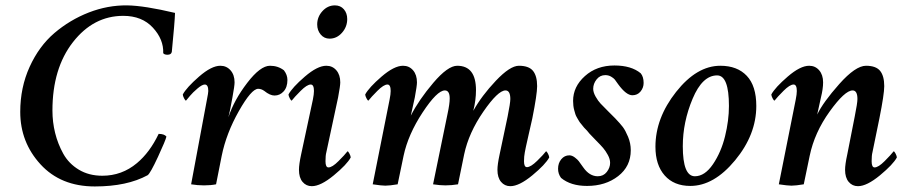

<svg xmlns="http://www.w3.org/2000/svg" viewBox="-20 -671 3317 699"><path d="M428.7 -613.3Q320.3 -613.3 245.6 -517.6Q170.9 -421.9 170.9 -268.6Q170.9 -226.6 180.7 -187Q190.4 -147.5 210.4 -111.3Q230.5 -75.2 267.1 -53.2Q303.7 -31.2 352.5 -31.2Q423.8 -31.2 478.5 -77.1Q525.4 -116.2 557.6 -183.6Q578.1 -183.6 585.9 -173.8Q583 -160.2 555.2 -100.1Q527.3 -40 517.6 -33.2Q442.4 7.8 325.2 7.8Q201.2 7.8 127.4 -72.8Q53.7 -153.3 53.7 -263.7Q53.7 -352.5 87.9 -427.7Q122.1 -502.9 178.2 -550.8Q234.4 -598.6 303.2 -625.5Q372.1 -652.3 443.4 -651.4Q505.9 -650.4 617.2 -624Q616.2 -590.8 605.5 -482.4Q603.5 -471.7 589.8 -471.7Q578.1 -471.7 574.2 -477.5Q576.2 -527.3 536.6 -570.3Q497.1 -613.3 428.7 -613.3Z M962.9 -431.6Q992.2 -431.6 1013.7 -415Q1026.4 -398.4 1026.4 -379.9Q1026.4 -353.5 1012.7 -338.4Q999 -323.2 979.5 -323.2Q962.9 -323.2 942.4 -339.8Q931.6 -347.7 919.9 -347.7Q895.5 -347.7 849.6 -266.6Q803.7 -185.5 787.1 -103.5L766.6 0Q747.1 3.9 722.7 3.9Q699.2 3.9 675.8 0L733.4 -308.6Q738.3 -333 738.3 -339.8Q738.3 -363.3 725.6 -363.3Q715.8 -363.3 698.7 -348.6Q681.6 -334 671.9 -322.3Q662.1 -310.5 657.2 -304.7Q654.3 -304.7 649.9 -313.5Q645.5 -322.3 645.5 -327.1Q659.2 -352.5 704.6 -392.1Q750 -431.6 782.2 -431.6Q804.7 -431.6 819.3 -415Q834 -398.4 834 -371.1Q834 -358.4 826.2 -316.4Q817.4 -266.6 811.5 -244.1Q832 -306.6 879.9 -369.1Q927.7 -431.6 962.9 -431.6Z M1119.1 -308.6Q1123 -328.1 1123 -339.8Q1123 -363.3 1111.3 -363.3Q1097.7 -363.3 1074.7 -340.3Q1051.8 -317.4 1042 -304.7Q1039.1 -304.7 1034.7 -313.5Q1030.3 -322.3 1030.3 -327.1Q1043.9 -352.5 1089.8 -392.1Q1135.7 -431.6 1168 -431.6Q1190.4 -431.6 1204.6 -415Q1218.8 -398.4 1218.8 -371.1Q1218.8 -358.4 1210.9 -316.4L1168 -116.2Q1165 -105.5 1165 -84Q1165 -61.5 1175.8 -61.5Q1189.5 -61.5 1212.4 -84.5Q1235.4 -107.4 1245.1 -120.1Q1248 -120.1 1252.4 -111.3Q1256.8 -102.5 1256.8 -97.7Q1243.2 -72.3 1195.3 -32.7Q1147.5 6.8 1115.2 6.8Q1094.7 6.8 1081.5 -8.8Q1068.4 -24.4 1068.4 -52.7Q1068.4 -72.3 1076.2 -108.4ZM1199.2 -651.4Q1219.7 -651.4 1231.9 -637.2Q1244.1 -623 1244.1 -601.6Q1244.1 -573.2 1225.1 -551.8Q1206.1 -530.3 1179.7 -530.3Q1160.2 -530.3 1147.5 -545.4Q1134.8 -560.5 1134.8 -582Q1134.8 -609.4 1153.8 -630.4Q1172.9 -651.4 1199.2 -651.4Z M1798.8 -108.4Q1798.8 -108.4 1828.1 -247.1Q1837.9 -295.9 1837.9 -310.5Q1837.9 -341.8 1820.3 -341.8Q1793 -341.8 1739.7 -264.6Q1686.5 -187.5 1669.9 -109.4L1647.5 0Q1624 3.9 1601.6 3.9Q1582 3.9 1556.6 0L1609.4 -256.8Q1617.2 -293 1617.2 -312.5Q1617.2 -341.8 1599.6 -341.8Q1571.3 -341.8 1518.6 -261.7Q1465.8 -181.6 1449.2 -103.5L1427.7 0Q1398.4 4.9 1382.8 4.9Q1369.1 4.9 1336.9 0L1398.4 -308.6Q1402.3 -328.1 1402.3 -339.8Q1402.3 -363.3 1390.6 -363.3Q1377 -363.3 1354 -340.3Q1331.1 -317.4 1321.3 -304.7Q1318.4 -304.7 1314 -313.5Q1309.6 -322.3 1309.6 -327.1Q1323.2 -352.5 1369.1 -392.1Q1415 -431.6 1447.3 -431.6Q1469.7 -431.6 1483.9 -415Q1498 -398.4 1498 -371.1Q1498 -358.4 1490.2 -316.4Q1490.2 -314.5 1475.6 -250Q1504.9 -307.6 1557.6 -369.6Q1610.4 -431.6 1644.5 -431.6Q1712.9 -431.6 1712.9 -342.8Q1712.9 -306.6 1703.1 -267.6Q1733.4 -322.3 1785.2 -377Q1836.9 -431.6 1869.1 -431.6Q1905.3 -431.6 1920.4 -413.1Q1935.5 -394.5 1935.5 -357.4Q1935.5 -328.1 1918 -240.2Q1917 -235.4 1904.3 -179.7Q1891.6 -124 1890.6 -116.2Q1887.7 -101.6 1887.7 -84Q1887.7 -62.5 1898.4 -62.5Q1912.1 -62.5 1935.5 -85.4Q1959 -108.4 1967.8 -120.1Q1970.7 -120.1 1975.1 -111.3Q1979.5 -102.5 1979.5 -97.7Q1965.8 -72.3 1918 -32.7Q1870.1 6.8 1837.9 6.8Q1817.4 6.8 1804.2 -8.8Q1791 -24.4 1791 -52.7Q1791 -72.3 1798.8 -108.4Z M2216.8 -432.6Q2278.3 -432.6 2312.5 -404.3Q2323.2 -391.6 2323.2 -369.1Q2323.2 -351.6 2312 -337.9Q2300.8 -324.2 2282.2 -324.2Q2259.8 -324.2 2230.5 -364.3Q2222.7 -376 2218.3 -381.3Q2213.9 -386.7 2204.6 -392.1Q2195.3 -397.5 2183.6 -397.5Q2164.1 -397.5 2151.9 -381.8Q2139.6 -366.2 2139.6 -347.7Q2139.6 -335 2148.4 -319.3Q2157.2 -303.7 2166.5 -293.9Q2175.8 -284.2 2194.3 -265.6Q2212.9 -247.1 2219.7 -240.2Q2238.3 -220.7 2247.6 -208.5Q2256.8 -196.3 2266.6 -172.9Q2276.4 -149.4 2276.4 -124Q2276.4 -65.4 2230.5 -29.8Q2184.6 5.9 2117.2 5.9Q2057.6 5.9 2022.5 -23.4Q2011.7 -38.1 2011.7 -56.6Q2011.7 -77.1 2023.4 -91.3Q2035.2 -105.5 2052.7 -105.5Q2062.5 -105.5 2072.8 -97.7Q2083 -89.8 2086.9 -84.5Q2090.8 -79.1 2103.5 -61.5Q2126 -29.3 2156.2 -29.3Q2176.8 -29.3 2189 -44.9Q2201.2 -60.5 2201.2 -78.1Q2201.2 -91.8 2192.9 -106.9Q2184.6 -122.1 2175.8 -132.3Q2167 -142.6 2149.9 -159.7Q2132.8 -176.8 2126 -184.6L2117.2 -195.3Q2107.4 -205.1 2106.4 -206.5Q2105.5 -208 2097.7 -217.3Q2089.8 -226.6 2088.4 -229.5Q2086.9 -232.4 2081.5 -241.2Q2076.2 -250 2074.7 -255.4Q2073.2 -260.7 2070.8 -269Q2068.4 -277.3 2067.4 -286.1Q2066.4 -294.9 2066.4 -303.7Q2066.4 -355.5 2109.4 -394Q2152.3 -432.6 2216.8 -432.6Z M2590.8 -396.5Q2537.1 -396.5 2501.5 -311.5Q2465.8 -226.6 2465.8 -138.7Q2465.8 -29.3 2509.8 -29.3Q2545.9 -29.3 2575.7 -73.2Q2605.5 -117.2 2619.6 -174.8Q2633.8 -232.4 2633.8 -285.2Q2633.8 -396.5 2590.8 -396.5ZM2602.5 -431.6Q2664.1 -431.6 2698.7 -395Q2733.4 -358.4 2733.4 -285.2Q2733.4 -180.7 2656.2 -87.4Q2579.1 5.9 2493.2 5.9Q2433.6 5.9 2399.9 -32.2Q2366.2 -70.3 2366.2 -136.7Q2366.2 -241.2 2441.4 -336.4Q2516.6 -431.6 2602.5 -431.6Z M2968.8 -316.4Q2968.8 -316.4 2955.1 -253.9Q2976.6 -298.8 3035.6 -365.2Q3094.7 -431.6 3132.8 -431.6Q3168.9 -431.6 3184.1 -413.1Q3199.2 -394.5 3199.2 -357.4Q3199.2 -328.1 3181.6 -240.2L3156.2 -116.2Q3153.3 -105.5 3153.3 -84Q3153.3 -61.5 3164.1 -61.5Q3177.7 -61.5 3200.7 -84.5Q3223.6 -107.4 3233.4 -120.1Q3236.3 -120.1 3240.7 -111.3Q3245.1 -102.5 3245.1 -97.7Q3231.4 -72.3 3183.6 -32.7Q3135.7 6.8 3103.5 6.8Q3083 6.8 3069.8 -8.8Q3056.6 -24.4 3056.6 -52.7Q3056.6 -72.3 3064.5 -108.4L3091.8 -247.1Q3101.6 -295.9 3101.6 -310.5Q3101.6 -341.8 3084 -341.8Q3055.7 -341.8 3000.5 -265.1Q2945.3 -188.5 2927.7 -103.5Q2927.7 -101.6 2906.2 0Q2877 4.9 2861.3 4.9Q2847.7 4.9 2815.4 0L2877 -308.6Q2880.9 -328.1 2880.9 -339.8Q2880.9 -363.3 2869.1 -363.3Q2855.5 -363.3 2832.5 -340.3Q2809.6 -317.4 2799.8 -304.7Q2796.9 -304.7 2792.5 -313.5Q2788.1 -322.3 2788.1 -327.1Q2801.8 -352.5 2847.7 -392.1Q2893.6 -431.6 2925.8 -431.6Q2948.2 -431.6 2962.4 -415Q2976.6 -398.4 2976.6 -371.1Q2976.6 -347.7 2968.8 -316.4Z"/></svg>

Font: Crimson
Style: SemiboldItalic
Weight: 600
Italic angle: -11°
Version: Version 0.8 ; ttfautohint (v1.00) -l 8 -r 50 -G 200 -x 14 -D